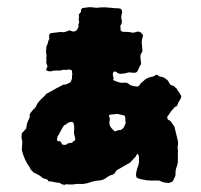

<svg xmlns="http://www.w3.org/2000/svg" viewBox="-20 -513 562 536"><path d="M484 -237 478 -227 474 -217Q472 -216 469.5 -215Q467 -214 466 -212Q463 -208 459.5 -204.5Q456 -201 454 -197Q453 -194 450 -191.5Q447 -189 447 -184Q447 -180 451 -178Q455 -176 457 -174Q463 -164 465 -162.5Q467 -161 469 -151Q471 -144 472.5 -136.5Q474 -129 476 -122Q478 -115 476.5 -107.5Q475 -100 477 -93Q476 -85 476.5 -72.5Q477 -60 475 -52Q469 -39 470 -26Q470 -22 467.5 -17.5Q465 -13 463 -8Q462 -6 458 -4.5Q454 -3 451 -2Q447 -3 443 -3Q439 -3 434 -5Q432 -5 429 -7Q426 -9 423 -9H400Q389 -9 378 -12Q375 -12 369 -14Q363 -16 361 -18Q359 -24 360 -29Q361 -34 362 -39Q363 -44 364.5 -47Q366 -50 367 -55Q368 -59 368 -63Q368 -67 368 -71Q368 -77 367 -78Q367 -81 365 -83Q363 -84 361 -80.5Q359 -77 359 -76Q356 -73 350 -66.5Q344 -60 343 -59Q331 -52 325.5 -49Q320 -46 308 -39Q305 -38 302.5 -33Q300 -28 296 -26Q284 -23 276 -16Q268 -11 263 -10Q258 -9 247 -8Q240 -7 231.5 -4Q223 -1 216 0Q209 1 203 0.5Q197 0 190 1Q187 2 180 2Q173 2 169 2Q167 0 163 2Q159 4 156 2Q152 2 149.5 -0.5Q147 -3 143 -3Q139 -3 134.5 -4Q130 -5 125 -6Q123 -6 118.5 -6.5Q114 -7 115 -8Q114 -11 111 -12Q108 -13 106 -14Q102 -14 99 -16.5Q96 -19 92 -22Q88 -24 84 -26.5Q80 -29 74 -31Q72 -34 69 -36.5Q66 -39 64 -43Q62 -48 58.5 -52.5Q55 -57 53 -62Q45 -77 41 -94Q41 -101 42 -109.5Q43 -118 41 -124Q40 -126 40 -131Q40 -134 40.5 -136.5Q41 -139 41 -141Q45 -145 47.5 -148Q50 -151 53 -154Q54 -159 54.5 -163Q55 -167 56 -170Q58 -175 60 -179Q62 -183 63 -186V-194Q69 -204 78 -212Q81 -216 83 -221Q85 -226 90 -231Q94 -236 100.5 -241.5Q107 -247 109 -251Q120 -257 126 -260Q132 -263 140 -268Q141 -268 149 -272.5Q157 -277 158 -277Q162 -276 169.5 -279.5Q177 -283 178 -286Q179 -289 180 -291Q181 -293 181 -296Q181 -304 181.5 -304Q182 -304 182 -304.5Q182 -305 181 -312Q181 -313 181 -315Q181 -317 179 -317Q178 -319 171 -319Q165 -317 160.5 -318Q156 -319 148 -316Q141 -316 135 -316Q129 -316 122 -314Q117 -313 110 -316Q108 -320 110.5 -323Q113 -326 112 -330Q111 -332 110.5 -334Q110 -336 109 -337Q110 -342 109.5 -347Q109 -352 110 -357Q110 -359 109 -364Q108 -369 109 -375Q109 -386 113 -390Q114 -397 115 -399Q116 -401 118 -405Q117 -407 117 -414Q118 -421 126 -421L151 -424Q157 -422 162.5 -424Q168 -426 173 -428Q177 -428 179 -426.5Q181 -425 186 -425Q193 -425 198 -435Q200 -439 199 -441Q198 -443 200 -448Q202 -453 200.5 -454.5Q199 -456 200 -461Q201 -464 200.5 -467Q200 -470 200 -473Q202 -475 203.5 -476.5Q205 -478 206 -481Q206 -487 209 -490Q210 -490 211.5 -490.5Q213 -491 214 -491Q217 -491 222 -492Q227 -493 233 -493Q241 -492 247 -491.5Q253 -491 256 -492Q263 -492 268 -492.5Q273 -493 279 -492Q283 -492 286.5 -491.5Q290 -491 293 -491Q298 -490 304.5 -490Q311 -490 316 -489Q321 -486 321 -478Q320 -474 319 -470Q318 -466 319 -461Q319 -458 320 -456Q321 -454 320 -450Q320 -446 318 -444.5Q316 -443 316 -439Q317 -435 316.5 -433Q316 -431 317 -428Q321 -424 324.5 -424Q328 -424 332 -424Q340 -424 346 -422.5Q352 -421 358 -423Q371 -429 379 -415Q379 -411 378 -408Q377 -406 376 -399.5Q375 -393 376 -390Q376 -389 377 -379Q378 -369 377 -368Q371 -361 372 -352Q373 -343 374 -334Q370 -329 368 -323.5Q366 -318 363 -313Q359 -309 351.5 -310Q344 -311 339 -311Q328 -307 314 -307Q309 -308 306 -311Q303 -314 298 -313Q293 -307 296 -299Q298 -295 296.5 -292.5Q295 -290 299 -288Q308 -284 317 -282H334Q341 -278 342.5 -276.5Q344 -275 351 -273Q356 -271 357.5 -272Q359 -273 363 -271Q369 -273 371 -277.5Q373 -282 377 -284Q381 -287 383.5 -289.5Q386 -292 390 -294Q395 -297 401 -298Q407 -299 411 -301Q418 -308 424 -300Q428 -299 433 -298Q438 -297 444 -292Q448 -290 450.5 -285Q453 -280 455 -277Q459 -275 463 -273.5Q467 -272 469 -269Q473 -267 474.5 -263.5Q476 -260 477 -259Q483 -251 485 -247Q487 -243 484 -237ZM331 -170Q330 -172 330 -176Q330 -180 330 -182Q329 -189 328 -190Q327 -191 321 -192Q320 -192 314.5 -193.5Q309 -195 308 -195Q302 -194 298 -194Q294 -194 288 -193Q287 -193 286.5 -192.5Q286 -192 285 -192Q285 -191 284.5 -190Q284 -189 285 -187Q286 -184 286.5 -182.5Q287 -181 286 -177Q284 -166 288.5 -159Q293 -152 301 -146Q309 -150 315 -150Q321 -150 327 -160Q328 -163 329 -165Q330 -167 331 -170ZM190 -126Q188 -134 187 -138.5Q186 -143 187 -151V-161Q186 -165 185.5 -168Q185 -171 181 -173Q171 -172 169 -169.5Q167 -167 159 -163Q155 -158 152 -152Q149 -146 146 -141Q145 -137 142.5 -135Q140 -133 140 -128Q140 -127 139.5 -126Q139 -125 139 -125Q139 -124 139.5 -123Q140 -122 140 -120Q142 -118 144.5 -119Q147 -120 148 -118Q152 -115 152 -113Q152 -111 155 -109Q161 -109 162.5 -108.5Q164 -108 168 -112Q170 -113 172 -113Q174 -113 175 -114Q179 -114 182 -115Q185 -120 187.5 -120Q190 -120 190 -126Z"/></svg>

Font: Daruma Drop One
Style: Regular
Weight: 400
Designer: Maniackers Design
Version: Version 1.000